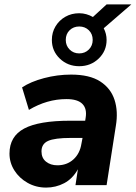

<svg xmlns="http://www.w3.org/2000/svg" viewBox="-20 -839 615 870"><path d="M189 11Q143 11 105 -10.5Q67 -32 45 -67Q23 -102 23 -143Q23 -221 89.5 -256.5Q156 -292 298 -292H366L368 -305Q375 -346 353.5 -368Q332 -390 281 -390Q193 -390 111 -341L80 -443Q119 -469 179.5 -485Q240 -501 302 -501Q386 -501 434 -470Q482 -439 499 -386.5Q516 -334 505 -269L463 0H322L333 -72Q309 -29 271 -9Q233 11 189 11ZM240 -90Q283 -90 312.5 -116.5Q342 -143 349 -188L354 -214H301Q228 -214 198 -200.5Q168 -187 168 -153Q168 -123 188.5 -106.5Q209 -90 240 -90ZM339 -539Q287 -539 251 -573.5Q215 -608 215 -658Q215 -692 231.5 -719.5Q248 -747 276 -763Q304 -779 339 -779Q356 -779 371.5 -774.5Q387 -770 401 -762L463 -819H575L450 -711Q463 -686 463 -658Q463 -608 427 -573.5Q391 -539 339 -539ZM339 -597Q365 -597 382.5 -614.5Q400 -632 400 -658Q400 -685 382.5 -702Q365 -719 339 -719Q313 -719 295.5 -702Q278 -685 278 -658Q278 -632 295.5 -614.5Q313 -597 339 -597Z"/></svg>

Font: Nunito Sans ExtraBold
Style: Italic
Weight: 800
Italic angle: -9°
Designer: Vernon Adams
Foundry: Vernon Adams
Version: Version 3.006; ttfautohint (v1.8.3)